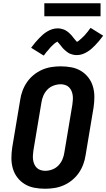

<svg xmlns="http://www.w3.org/2000/svg" viewBox="-20 -1150 653 1178"><path d="M257 8Q223 8 191 2Q159 -4 132.5 -20Q106 -36 87 -60.5Q68 -85 59 -115.5Q50 -146 50 -179Q50 -212 55 -245L104 -538Q108 -566 118.5 -594Q129 -622 146 -646.5Q163 -671 187 -690.5Q211 -710 238.5 -722Q266 -734 295 -738.5Q324 -743 352 -743Q386 -743 418 -737Q450 -731 476.5 -715Q503 -699 522 -674.5Q541 -650 550 -619.5Q559 -589 559 -556Q559 -523 554 -490L505 -197Q501 -169 490.5 -141Q480 -113 463 -88.5Q446 -64 422 -44.5Q398 -25 370.5 -13Q343 -1 314 3.5Q285 8 257 8ZM257 -102Q279 -102 300.5 -110Q322 -118 338 -134.5Q354 -151 363 -172Q372 -193 375 -215L424 -508Q426 -523 427 -537.5Q428 -552 426 -566Q424 -580 418.5 -592.5Q413 -605 403.5 -614.5Q394 -624 380.5 -628.5Q367 -633 353 -633Q331 -633 309 -625Q287 -617 271 -600.5Q255 -584 246 -563Q237 -542 234 -520L185 -227Q183 -212 182 -197.5Q181 -183 183 -169Q185 -155 190.5 -142.5Q196 -130 205.5 -120.5Q215 -111 229 -106.5Q243 -102 257 -102ZM248 -809 171 -857Q184 -875 196.5 -889.5Q209 -904 220.5 -916Q232 -928 243.5 -938Q255 -948 270 -957Q285 -966 301 -971Q317 -976 334 -976Q339 -976 344 -975.5Q349 -975 353.5 -974Q358 -973 363 -971.5Q368 -970 372.5 -968.5Q377 -967 381 -964.5Q385 -962 389 -959.5Q393 -957 397 -954Q401 -951 404.5 -947.5Q408 -944 411.5 -940.5Q415 -937 418 -934Q421 -931 423.5 -927.5Q426 -924 428.5 -921Q431 -918 435 -913Q439 -908 442 -904.5Q445 -901 448.5 -897.5Q452 -894 452 -893Q452 -892 451 -892Q451 -893 455 -895Q459 -897 462 -899Q465 -901 468.5 -904.5Q472 -908 474 -909.5Q476 -911 478.5 -913Q481 -915 482.5 -917Q484 -919 486.5 -921Q489 -923 491.5 -925.5Q494 -928 496.5 -930.5Q499 -933 501.5 -936Q504 -939 506.5 -942Q509 -945 512 -948.5Q515 -952 518 -955.5Q521 -959 523.5 -963Q526 -967 529.5 -971Q533 -975 536 -979L613 -931Q600 -913 587.5 -898.5Q575 -884 564 -872.5Q553 -861 541 -850.5Q529 -840 514 -831Q499 -822 483.5 -817Q468 -812 451 -812Q446 -812 441 -812.5Q436 -813 431 -814Q426 -815 421.5 -816.5Q417 -818 412 -819.5Q407 -821 403 -823.5Q399 -826 395.5 -828.5Q392 -831 388 -834Q384 -837 380 -840.5Q376 -844 372.5 -847.5Q369 -851 366 -854Q363 -857 360.5 -860.5Q358 -864 355.5 -867Q353 -870 349 -875Q345 -880 342 -883.5Q339 -887 335.5 -890.5Q332 -894 332 -895Q332 -896 333 -896Q333 -895 329.5 -893Q326 -891 322.5 -889Q319 -887 315.5 -884Q312 -881 310 -879Q308 -877 306 -875.5Q304 -874 302 -871.5Q300 -869 297.5 -867Q295 -865 292.5 -862.5Q290 -860 288 -857.5Q286 -855 283.5 -852Q281 -849 278.5 -846Q276 -843 273 -839.5Q270 -836 266.5 -832.5Q263 -829 260.5 -825Q258 -821 255 -817Q252 -813 248 -809ZM597 -1050H252V-1130H597Z"/></svg>

Font: Iosevka Aile Extrabold Oblique
Style: Regular
Weight: 800
Italic angle: -9°
Designer: Belleve Invis
Foundry: Belleve Invis
Version: Version 31.1.0; ttfautohint (v1.8.4)